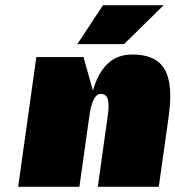

<svg xmlns="http://www.w3.org/2000/svg" viewBox="-20 -720 676 740"><path d="M302 -500 338 -371Q352 -419 373.5 -449.5Q395 -480 423.5 -495Q452 -510 490 -510Q581 -510 614.5 -453Q648 -396 630 -270L592 0H357L393 -258Q402 -310 396.5 -334Q391 -358 368 -358Q336 -358 324 -270L286 0H50L120 -500ZM278 -550 377 -700H611L458 -550Z"/></svg>

Font: Fivo Sans Modern ExtBlk
Style: Regular
Weight: 900
Designer: Alexander Slobzheninov
Foundry: Alexander Slobzheninov
Version: 1.0